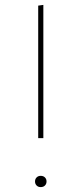

<svg xmlns="http://www.w3.org/2000/svg" viewBox="-20 -756 333 784"><path d="M157 -192H136V-733L157 -736ZM170 -15Q170 -5 163.5 1.5Q157 8 146 8Q136 8 129.5 1.5Q123 -5 123 -15Q123 -25 129.5 -31.5Q136 -38 146 -38Q157 -38 163.5 -31.5Q170 -25 170 -15Z"/></svg>

Font: Fira Sans Thin
Style: Regular
Weight: 100
Designer: bBox Type GmbH & Carrois Corporate GbR & Edenspiekermann AG
Foundry: bBox Type GmbH & Carrois Corporate GbR & Edenspiekermann AG
Version: Version 4.301